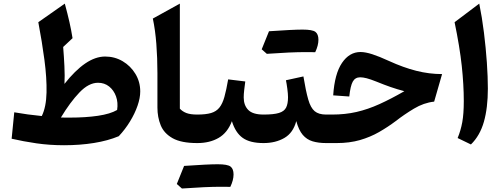

<svg xmlns="http://www.w3.org/2000/svg" viewBox="-20 -804 2828 1079"><path d="M570.8 -486.3Q624.5 -486.3 669.2 -460Q713.9 -433.6 741 -388.9Q768.1 -344.2 768.1 -290Q768.1 -253.4 752.9 -209.7Q737.8 -166 710.7 -121.6Q683.6 -77.1 647.5 -38.6Q586.9 -13.2 508.3 -0.5Q429.7 12.2 339.8 12.2Q258.8 12.2 184.8 1.5Q110.8 -9.3 45.4 -24.4L60.1 -172.9Q96.2 -166.5 135.5 -161.1Q174.8 -155.8 214.8 -151.9Q239.7 -202.6 241.5 -284.2Q243.2 -365.7 229.7 -467.3Q216.3 -568.8 195.3 -679.2L344.2 -783.7Q359.9 -725.6 370.1 -680.7Q380.4 -635.7 387.7 -589.4L335 -540Q339.4 -485.8 342 -431.9Q344.7 -377.9 342.3 -332.5Q401.9 -408.2 459 -447.3Q516.1 -486.3 570.8 -486.3ZM530.8 -338.9Q478.5 -338.9 426.3 -284.2Q374 -229.5 322.3 -143.6Q335.4 -143.1 348.4 -143.1Q361.3 -143.1 373.5 -143.1Q460.9 -143.1 530.5 -153.3Q600.1 -163.6 638.2 -186Q644.5 -227.5 632.1 -262.2Q619.6 -296.9 593.3 -317.9Q566.9 -338.9 530.8 -338.9Z M990.7 -783.7V-193.4Q1004.9 -177.7 1027.3 -168.9Q1049.8 -160.2 1088.4 -160.2H1088.9V0H1088.4Q998.5 0 950 -27.3Q901.4 -54.7 883.1 -100.1Q864.7 -145.5 864.7 -199.7V-393.1Q864.7 -479 858.6 -557.4Q852.5 -635.7 838.9 -699.7Z M1220.2 245.6Q1139.2 245.6 1002.4 255.4L973.6 230Q994.1 178.2 1014.6 128.4Q1148.4 119.1 1203.6 119.1Q1258.8 119.1 1275.6 132.1Q1292.5 145 1292.5 176.5Q1292.5 208 1274.4 246.1ZM1088.9 0Q1079.1 0 1074.2 -7.8Q1069.3 -15.6 1069.3 -36.6V-123.5Q1069.3 -144.5 1074.2 -152.3Q1079.1 -160.2 1088.9 -160.2Q1136.7 -160.2 1166.3 -168.9Q1195.8 -177.7 1213.1 -199.5Q1230.5 -221.2 1241.2 -259.8Q1252 -298.3 1262.2 -357.9L1358.4 -346.2Q1355 -320.8 1352.3 -297.9Q1349.6 -274.9 1349.6 -256.3Q1349.6 -212.4 1375 -186.3Q1400.4 -160.2 1460.9 -160.2H1461.4V0H1460.9Q1384.8 0 1344 -29.1Q1303.2 -58.1 1283.2 -123Q1258.8 -58.1 1208.7 -29.1Q1158.7 0 1088.9 0Z M1461.4 0Q1451.7 0 1446.8 -7.8Q1441.9 -15.6 1441.9 -36.6V-123.5Q1441.9 -144.5 1446.8 -152.3Q1451.7 -160.2 1461.4 -160.2Q1518.1 -160.2 1547.6 -169.2Q1577.1 -178.2 1587.9 -199.5Q1598.6 -220.7 1598.6 -257.3Q1598.6 -275.9 1594.7 -305.4Q1590.8 -335 1586.9 -353L1685.1 -374.5Q1698.7 -292 1712.2 -245.1Q1725.6 -198.2 1748.3 -179.2Q1771 -160.2 1812.5 -160.2H1813V0H1812.5Q1769.5 0 1736.8 -9.8Q1704.1 -19.5 1681.4 -46.1Q1658.7 -72.8 1645 -123.5Q1627.4 -57.1 1577.9 -28.6Q1528.3 0 1461.4 0ZM1697.3 -511.2Q1616.2 -511.2 1479.5 -501.5L1450.7 -526.9Q1471.2 -578.6 1491.7 -628.4Q1625.5 -637.7 1680.7 -637.7Q1735.8 -637.7 1752.7 -624.8Q1769.5 -611.8 1769.5 -580.3Q1769.5 -548.8 1751.5 -510.7Z M2005.9 -511.7Q2033.2 -511.7 2072 -499.3Q2110.8 -486.8 2166 -461.4Q2247.1 -424.3 2319.6 -406Q2392.1 -387.7 2464.4 -387.7L2419.9 -232.9Q2361.3 -226.6 2306.2 -193.4Q2251 -160.2 2204.6 -124Q2159.7 -90.3 2110.4 -62Q2061 -33.7 2002.7 -16.8Q1944.3 0 1872.1 0H1813Q1803.2 0 1798.3 -7.8Q1793.5 -15.6 1793.5 -36.6V-123.5Q1793.5 -144.5 1798.3 -152.3Q1803.2 -160.2 1813 -160.2H1846.7Q1919.9 -160.2 1983.6 -174.8Q2047.4 -189.5 2112.1 -218.8Q2176.8 -248 2252.4 -291.5Q2210.4 -302.7 2175.3 -314.9Q2140.1 -327.1 2095.7 -345.2Q2061.5 -358.9 2040.3 -364.3Q2019 -369.6 2004.4 -369.6Q1976.1 -369.6 1962.6 -345.5Q1949.2 -321.3 1942.9 -261.7L1852.5 -268.1Q1860.4 -389.2 1901.9 -450.4Q1943.4 -511.7 2005.9 -511.7Z M2673.3 -783.7Q2689 -707 2699.7 -620.8Q2710.4 -534.7 2716.1 -452.6Q2721.7 -370.6 2721.7 -306.2Q2721.7 -198.2 2699.5 -119.9Q2677.2 -41.5 2626.5 7.8L2551.8 -28.3Q2569.3 -70.3 2577.9 -117.4Q2586.4 -164.6 2586.4 -235.4Q2586.4 -327.6 2575 -433.8Q2563.5 -540 2534.7 -679.2Z"/></svg>

Font: Pinar Bold
Style: Regular
Weight: 700
Designer: Amin Abedi
Version: Version 3.000